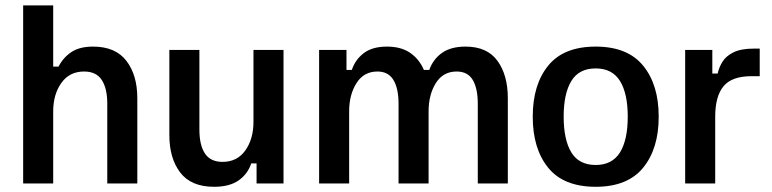

<svg xmlns="http://www.w3.org/2000/svg" viewBox="-20 -687 2890 719"><path d="M66.7 0V-666.7H179.2V-437.5H199.2Q216.7 -471.7 247.5 -492.1Q278.3 -512.5 328.3 -512.5Q412.5 -512.5 453.3 -459.2Q494.2 -405.8 494.2 -319.2V0H381.7V-298.3Q381.7 -356.7 360.8 -387.9Q340 -419.2 295 -419.2Q240 -419.2 209.6 -376.2Q179.2 -333.3 179.2 -270V0Z M781.7 12.5Q695.8 12.5 655 -40.8Q614.2 -94.2 614.2 -180.8V-500H726.7V-201.7Q726.7 -143.3 747.5 -112.1Q768.3 -80.8 813.3 -80.8Q868.3 -80.8 898.8 -123.8Q929.2 -166.7 929.2 -230.8V-500H1041.7V0H940.8V-75H920.8Q907.5 -35 873.3 -11.2Q839.2 12.5 781.7 12.5Z M1175 0V-500H1277.5V-425H1297.5Q1310 -463.3 1342.1 -487.9Q1374.2 -512.5 1429.2 -512.5Q1481.7 -512.5 1515.8 -489.2Q1550 -465.8 1567.5 -425H1587.5Q1601.7 -465 1635 -488.8Q1668.3 -512.5 1723.3 -512.5Q1804.2 -512.5 1842.9 -459.2Q1881.7 -405.8 1881.7 -319.2V0H1769.2V-298.3Q1769.2 -355.8 1750.4 -387.5Q1731.7 -419.2 1690 -419.2Q1639.2 -419.2 1612.1 -375.8Q1585 -332.5 1585 -270V0H1472.5V-298.3Q1472.5 -355.8 1453.3 -387.5Q1434.2 -419.2 1393.3 -419.2Q1342.5 -419.2 1315 -375.8Q1287.5 -332.5 1287.5 -270V0Z M2210.8 12.5Q2090.8 12.5 2032.9 -58.8Q1975 -130 1975 -250Q1975 -370 2032.9 -441.2Q2090.8 -512.5 2210.8 -512.5Q2330 -512.5 2388.3 -441.2Q2446.7 -370 2446.7 -250Q2446.7 -130 2388.3 -58.8Q2330 12.5 2210.8 12.5ZM2210.8 -69.2Q2272.5 -69.2 2301.7 -116.2Q2330.8 -163.3 2330.8 -250Q2330.8 -336.7 2301.7 -383.8Q2272.5 -430.8 2210.8 -430.8Q2148.3 -430.8 2119.6 -383.8Q2090.8 -336.7 2090.8 -250Q2090.8 -163.3 2119.6 -116.2Q2148.3 -69.2 2210.8 -69.2Z M2545.8 0V-500H2647.5V-411.7H2667.5Q2672.5 -435 2685.8 -456.2Q2699.2 -477.5 2727.1 -491.2Q2755 -505 2803.3 -505H2825V-401.7H2794.2Q2720.8 -401.7 2689.6 -364.2Q2658.3 -326.7 2658.3 -250V0Z"/></svg>

Font: Familjen Grotesk GF Medium
Style: Regular
Weight: 500
Designer: Anders Wikstroem, Jonas Baeckman, Matilda Gysing, Kristian Moeller
Foundry: Familjen STHLM AB
Version: Version 2.000; Beta; Release 4; Build 6